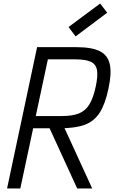

<svg xmlns="http://www.w3.org/2000/svg" viewBox="-20 -1067 646 1087"><path d="M20 0 190 -800H413Q499 -800 544.5 -777.5Q590 -755 601.5 -703.5Q613 -652 594 -565Q576 -479 545 -430Q514 -381 461 -361Q408 -341 322 -341H116L130 -410H330Q389 -410 426 -424.5Q463 -439 485.5 -475Q508 -511 522 -577Q535 -637 529 -670.5Q523 -704 493.5 -717.5Q464 -731 405 -731H251L95 0ZM417 0 240 -386H325L502 0ZM408 -861 368 -914 547 -1047 587 -995Z"/></svg>

Font: Victor Mono
Style: Italic
Weight: 400
Italic angle: -12°
Monospace: yes
Designer: Rune Bjørnerås
Version: Version 1.561;gftools[0.9.30]